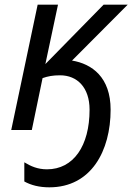

<svg xmlns="http://www.w3.org/2000/svg" viewBox="-20 -556 566 821"><path d="M28 0H116L162 -222C185 -230 206 -234 237 -234C310 -234 363 -182 363 -87C363 68 294 168 181 168C141 168 112 155 84 138V220C113 236 148 245 191 245C370 245 453 89 453 -87C453 -226 373 -283 288 -297L526 -536H423L174 -282L228 -536H141Z"/></svg>

Font: BC Sans
Style: Italic
Weight: 400
Italic angle: -12°
Designer: Monotype Design Team
Designer: Province of B.C.
Foundry: Monotype Imaging Inc.
Version: Version 2.000;GOOG;noto-source:20170915:90ef993387c0